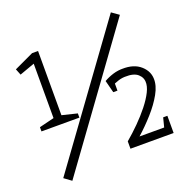

<svg xmlns="http://www.w3.org/2000/svg" viewBox="-137 -848 995 1028"><g transform="rotate(-20 360.5 -333.5)"><path d="M37 -274 122 -295V-605L36 -574L22 -609L133 -661H167V-295L253 -274V-250H37ZM604 -722 645 -693 102 55 61 25ZM453 0V-42Q491 -74 527 -110Q563 -146 592 -182.5Q621 -219 637.5 -252Q654 -285 652 -311H699Q701 -271 675 -224.5Q649 -178 607.5 -131.5Q566 -85 521 -45H699V0ZM473 -347 452 -386Q476 -400 505 -409Q534 -418 566 -417V-372Q541 -373 518.5 -365.5Q496 -358 473 -347ZM652 -302Q654 -332 630.5 -353Q607 -374 557 -372V-417Q624 -419 662.5 -384.5Q701 -350 699 -302ZM699 -98V0H650L675 -98ZM494 -316H470L452 -386H494Z"/></g></svg>

Font: Epunda Slab Light
Style: Regular
Weight: 300
Designer: Simon Atzbach
Foundry: typofactur
Version: Version 1.102